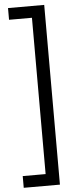

<svg xmlns="http://www.w3.org/2000/svg" viewBox="-66 -901 433 1094"><g transform="rotate(-5 150.5 -354.0)"><path d="M24 160V93H155V-801H24V-868H231V160Z"/></g></svg>

Font: Encode Sans Compressed
Style: Medium
Weight: 500
Designer: Pablo Impallari, Andres Torresi
Foundry: Pablo Impallari, Andres Torresi
Version: Version 1.000; ttfautohint (v1.00) -l 8 -r 50 -G 200 -x 14 -